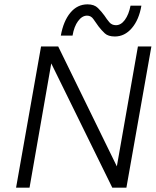

<svg xmlns="http://www.w3.org/2000/svg" viewBox="-20 -864 717 884"><path d="M383 -844Q414 -844 431 -827Q448 -810 461 -792Q472 -775 483.5 -761.5Q495 -748 514 -748Q537 -748 555 -772.5Q573 -797 581 -838H631Q620 -773 587 -734.5Q554 -696 509 -696Q478 -696 462.5 -710.5Q447 -725 434 -742Q421 -760 410 -776Q399 -792 381 -792Q358 -792 339.5 -767Q321 -742 314 -700H260Q272 -767 304 -805.5Q336 -844 383 -844ZM615 -650H677L562 0H497L216 -572L116 0H54L169 -650H248L518 -98Z"/></svg>

Font: Overused Grotesk Book
Style: Italic
Weight: 350
Italic angle: -10°
Version: Version 0.003